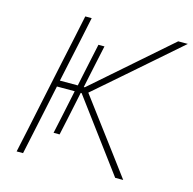

<svg xmlns="http://www.w3.org/2000/svg" viewBox="-104 -819 929 924"><g transform="rotate(15 360.0 -356.5)"><path d="M58 0Q71 -60.5 83 -116.5Q94.5 -173 108.5 -238L158 -472.5Q172.5 -539.5 184.5 -596.2Q196.5 -653 209 -713H241Q228.5 -653 216.5 -596.2Q204.5 -539.5 190 -472.5L171 -383H260L271.5 -438Q279 -473.5 287.5 -513.5Q296 -553.5 305.5 -597.5H335.5Q326 -553.5 317.5 -513.5Q309 -473.5 301.5 -438L290 -383H295L447 -516Q499 -562 551.5 -607.5Q603.5 -653 672 -713H720Q655 -656 593 -602Q531 -548 471.5 -496L318 -362.5L422 -223.5Q448.5 -188 479 -147.5Q509 -107 538 -68.5Q566.5 -30 589 0H549Q508 -55 472.5 -103Q437 -151 403 -196.5L287.5 -352H283L270.5 -292Q263.5 -258.5 254.8 -217.5Q246 -176.5 236.5 -132.5H206.5Q216 -176.5 224.8 -217.5Q233.5 -258.5 240.5 -292L253 -352H164.5L140.5 -238Q126.5 -173 114.8 -116.5Q103 -60 90 0Z"/></g></svg>

Font: Heraclito Thin
Style: Italic
Weight: 100
Italic angle: -12°
Designer: Kostas Bartsokas (font) & Cristiano Sobral (main changes)
Foundry: Kostas Bartsokas (font) & Cristiano Sobral (main changes)
Version: Version 1.00;July 8, 2020;FontCreator 13.0.0.2655 64-bit